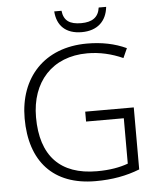

<svg xmlns="http://www.w3.org/2000/svg" viewBox="-60 -962 845 1024"><g transform="rotate(-5 362.0 -450.5)"><path d="M547 -911H507C500 -859 466 -836 407 -836C346 -836 314 -857 308 -911H269C274 -834 321 -788 406 -788C490 -788 539 -835 547 -911ZM387 -364V-311H589V-68C545 -52 492 -42 422 -42C226 -42 123 -150 123 -357C123 -545 236 -673 425 -673C491 -673 555 -658 615 -631L638 -682C576 -711 506 -725 428 -725C198 -725 62 -573 62 -356C62 -126 184 10 410 10C500 10 576 -4 647 -32V-364Z"/></g></svg>

Font: Noto Sans Ethiopic Light
Style: Regular
Weight: 300
Designer: Monotype Design Team
Foundry: Monotype Imaging Inc.
Version: Version 2.102